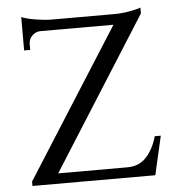

<svg xmlns="http://www.w3.org/2000/svg" viewBox="-52 -772 755 819"><g transform="rotate(-5 325.5 -362.0)"><path d="M580 -1H54V-20L458 -656H144Q124 -655 109.5 -640.5Q95 -626 95 -606V-580H69V-723Q78 -719 93 -715Q108 -711 126 -708Q144 -705 162.5 -703Q181 -701 196 -701H467Q481 -701 498 -702.5Q515 -704 531 -707Q547 -710 560 -713Q573 -716 579 -719V-694L168 -45H464Q516 -45 547 -80Q578 -115 592 -167H618Z"/></g></svg>

Font: Constantine
Style: Regular
Weight: 400
Designer: Dukom Design
Version: Version 1.001;PS 001.001;hotconv 1.0.56;makeotf.lib2.0.21325